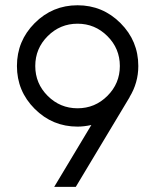

<svg xmlns="http://www.w3.org/2000/svg" viewBox="-20 -727 603 747"><path d="M518.1 -470.2Q518.1 -404.8 483.9 -349.1H484.4L274.9 0H190.9L335.4 -240.7Q306.6 -234.4 281.7 -234.4Q184.1 -234.4 115 -303.5Q45.9 -372.6 45.9 -470.2Q45.9 -567.9 115 -637.2Q184.1 -706.5 281.7 -706.5Q379.4 -706.5 448.7 -637.2Q518.1 -567.9 518.1 -470.2ZM397.9 -354Q446.3 -402.3 446.3 -470.2Q446.3 -538.1 397.9 -586.4Q349.6 -634.8 281.7 -634.8Q213.9 -634.8 165.5 -586.4Q117.2 -538.1 117.2 -470.2Q117.2 -402.3 165.5 -354Q213.9 -305.7 281.7 -305.7Q349.6 -305.7 397.9 -354Z"/></svg>

Font: Basically A Sans Serif
Style: Regular
Weight: 400
Designer: Hyung-Suk Kim
Foundry: Mental Design
Version: 1.000